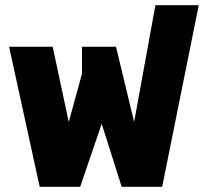

<svg xmlns="http://www.w3.org/2000/svg" viewBox="-20 -720 786 740"><path d="M15 -540H183L245 -250L296 -436V-540H427L497 -250L579 -700H746L605 0H449L372 -243L289 0H133Z"/></svg>

Font: Kanit Bold
Style: Regular
Weight: 700
Designer: Katatrad Team
Foundry: CadsonDemak
Version: Version 1.000